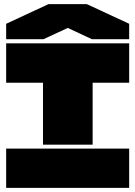

<svg xmlns="http://www.w3.org/2000/svg" viewBox="-20 -910 655 929"><path d="M605 -700.2V-509.8H428.2V-210H188V-509.8H9.8V-700.2ZM9.8 -1V-190.9H605V-1ZM9.8 -720.2V-794.9L214.8 -890.1H399.9L605 -794.9V-720.2H424.8L308.1 -774.9L189.9 -720.2Z"/></svg>

Font: Nastup Basic
Style: Regular
Weight: 400
Designer: Maksym Kobuzan
Foundry: Zakznak
Version: Version 1.020;FEAKit 1.0